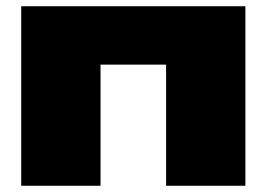

<svg xmlns="http://www.w3.org/2000/svg" viewBox="-20 -595 854 615"><path d="M766 -575V0H512V-388H302V0H48V-575Z"/></svg>

Font: Bounded
Style: Regular
Weight: 900
Designer: Vlad Churkin
Version: Version 1.0